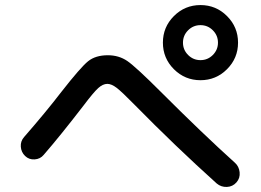

<svg xmlns="http://www.w3.org/2000/svg" viewBox="-20 -820 1040 766"><path d="M730.5 -600.6Q751 -580.1 779.8 -580.1Q808.6 -580.1 829.1 -600.6Q849.6 -621.1 849.6 -649.9Q849.6 -678.7 829.1 -699.2Q808.6 -719.7 779.8 -719.7Q751 -719.7 730.5 -699.2Q710 -678.7 710 -649.9Q710 -621.1 730.5 -600.6ZM673.8 -755.9Q717.8 -799.8 779.8 -799.8Q841.8 -799.8 885.7 -755.9Q929.7 -711.9 929.7 -649.9Q929.7 -587.9 885.7 -543.9Q841.8 -500 779.8 -500Q717.8 -500 673.8 -543.9Q629.9 -587.9 629.9 -649.9Q629.9 -711.9 673.8 -755.9ZM154.3 -202.1Q140.6 -185.5 118.2 -184.1Q95.7 -182.6 80.1 -197.8Q64.5 -212.9 63 -234.9Q61.5 -256.8 76.2 -273.4Q163.1 -373 224.6 -453.1Q301.8 -551.8 331.5 -575.7Q361.3 -599.6 410.2 -599.6Q454.1 -599.6 487.8 -576.7Q521.5 -553.7 622.1 -453.1Q788.1 -287.1 917 -170.9Q933.6 -156.2 936 -132.8Q938.5 -109.4 923.3 -92.3Q908.2 -75.2 885.3 -74.2Q862.3 -73.2 844.7 -87.9Q679.7 -236.3 515.6 -403.3Q465.8 -454.1 445.3 -469.7Q424.8 -485.4 408.2 -485.4Q390.6 -485.4 372.1 -468.8Q353.5 -452.1 314.5 -400.4Q219.7 -277.3 154.3 -202.1Z"/></svg>

Font: Rounded-X Mgen+ 2m medium
Style: Regular
Weight: 500
Designer: [Source Han Sans]
Ryoko NISHIZUKA  (kana & ideographs); Paul D. Hunt (Latin, Greek & Cyrillic); Wenlong ZHANG  (bopomofo
Version: Version 1.059.20150602